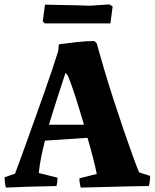

<svg xmlns="http://www.w3.org/2000/svg" viewBox="-20 -844 701 871"><path d="M7 7Q4 -2 2.5 -15Q1 -28 1 -40L48 -56Q55 -74 69 -112Q83 -150 101 -200.5Q119 -251 139.5 -308Q160 -365 180 -421.5Q200 -478 216.5 -527.5Q233 -577 244 -612L247 -643Q283 -648 328.5 -653Q374 -658 408 -658L419 -647Q434 -592 454 -524.5Q474 -457 497 -386.5Q520 -316 542 -251.5Q564 -187 582 -137.5Q600 -88 611 -62L661 -46Q661 -19 655 0Q565 1 484 3.5Q403 6 346 7Q344 -2 342 -13Q340 -24 340 -35L419 -55Q413 -85 402 -128Q391 -171 377 -219L184 -206Q174 -167 166.5 -129.5Q159 -92 156 -59L241 -38Q241 -16 236 0Q167 1 108.5 3Q50 5 7 7ZM202 -278H361Q343 -340 324 -399.5Q305 -459 288 -501L277 -513Q262 -467 241.5 -404Q221 -341 202 -278ZM183 -738 174 -747 184 -823Q215 -822 253.5 -821.5Q292 -821 328 -820Q364 -819 388 -818L476 -824L491 -815L481 -738Z"/></svg>

Font: Labrada
Style: Bold
Weight: 700
Designer: Mercedes Jáuregui
Foundry: Omnibus-Type Team
Version: Version 1.000; ttfautohint (v1.8.4.7-5d5b)